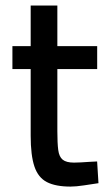

<svg xmlns="http://www.w3.org/2000/svg" viewBox="-20 -668 396 699"><path d="M236.9 11.3Q182.5 11.3 150.7 -5.1Q118.9 -21.5 105.3 -61.9Q91.7 -102.3 91.7 -174.3V-416.5H25.2V-500H91.7V-647.9H188.8V-500H333.8V-416.5H188.8V-190.3Q188.8 -147.1 192 -122.1Q195.2 -97.2 208.3 -86.6Q221.4 -76 249.4 -76Q259.4 -76 274.7 -76.8Q290 -77.7 305.9 -78.8Q321.8 -79.8 333.6 -80.2L338.5 -1.1Q316.9 2.1 286.9 6.7Q256.9 11.3 236.9 11.3Z"/></svg>

Font: TitilliumWeb ExtraLight
Style: Regular
Weight: 400
Designer: Mohamed Gaber, Accademia di Belle Arti di Urbino and others
Foundry: Kief Type Foundry, Accademia di Belle Arti di Urbino and others
Version: Version 3.000; ttfautohint (v1.8.2)